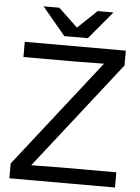

<svg xmlns="http://www.w3.org/2000/svg" viewBox="-60 -961 733 1007"><g transform="rotate(5 306.0 -457.0)"><path d="M28 -78 470 -642 310 -640H46V-720H578V-642L136 -78L296 -80H584V0H28ZM128 -914H211L312 -818L413 -914H496L374 -768H250Z"/></g></svg>

Font: Aspekta Variable
Style: Regular
Weight: 400
Designer: Ivo Dolenc
Version: Version 2.100